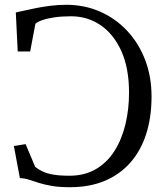

<svg xmlns="http://www.w3.org/2000/svg" viewBox="-20 -771 689 802"><path d="M272 11Q227 11 195.8 5.5Q164.5 0 142 -7.2Q119.5 -14.5 101 -20.5Q82.5 -26.5 63 -27L38 -161L87 -169L127 -74Q140 -63.5 157.5 -55Q175 -46.5 201.8 -41.8Q228.5 -37 270 -37Q334 -37 381 -64.8Q428 -92.5 458.5 -141Q489 -189.5 504 -252Q519 -314.5 519 -384Q519 -486.5 486.8 -557.8Q454.5 -629 399.8 -666Q345 -703 277 -703Q237.5 -703 207.2 -698.5Q177 -694 157 -687Q137 -680 128 -672L106 -556H54L46 -719Q59.5 -721.5 81.8 -726.8Q104 -732 132 -737.5Q160 -743 191.8 -747Q223.5 -751 257 -751Q332.5 -751 397.2 -722.8Q462 -694.5 510.5 -643Q559 -591.5 586 -521.5Q613 -451.5 613 -368Q613 -281 590.5 -211Q568 -141 524.2 -91.5Q480.5 -42 417.2 -15.5Q354 11 272 11Z"/></svg>

Font: Merriweather Light
Style: Regular
Weight: 300
Designer: Eben Sorkin
Foundry: Eben Sorkin
Version: Version 2.100